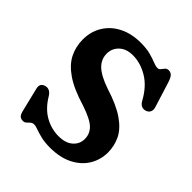

<svg xmlns="http://www.w3.org/2000/svg" viewBox="-197 -853 1010 1010"><g transform="rotate(45 308.0 -348.0)"><path d="M328.5 15.5Q289.5 15.5 261 8.5Q232.5 1.5 213.8 -5.5Q195 -12.5 185.5 -12.5Q172 -12.5 163.8 -5.2Q155.5 2 148 9.5Q140.5 17 129 17Q112.5 17 104 7.8Q95.5 -1.5 91 -22L58.5 -155.5Q51.5 -188 82 -196.5Q112 -205 133 -171.5Q167.5 -113.5 215.8 -86.2Q264 -59 318.5 -59Q369.5 -59 398 -84Q426.5 -109 426.5 -146Q427 -183.5 400.2 -210.8Q373.5 -238 294.5 -264.5Q201 -292.5 147.2 -329.2Q93.5 -366 71 -411Q48.5 -456 48.5 -509Q48.5 -568.5 77 -614.8Q105.5 -661 157 -687Q208.5 -713 277.5 -713Q319.5 -713 349.2 -705Q379 -697 398.8 -688.8Q418.5 -680.5 432 -680.5Q443 -680.5 449.2 -689Q455.5 -697.5 462.8 -706Q470 -714.5 483 -714.5Q498.5 -714.5 508.5 -703.8Q518.5 -693 527 -665L570 -527.5Q576 -508.5 568.8 -495Q561.5 -481.5 544.5 -477.5Q515 -470.5 497.5 -502.5Q459.5 -572 405 -604.5Q350.5 -637 294 -637Q246 -637 218 -610.8Q190 -584.5 190 -545.5Q190 -503.5 221.5 -473.2Q253 -443 324.5 -418.5Q417 -389.5 469 -353.5Q521 -317.5 542 -274.5Q563 -231.5 563 -181.5Q562.5 -127 535 -82.2Q507.5 -37.5 455.2 -11Q403 15.5 328.5 15.5Z"/></g></svg>

Font: Fraunces 9pt S100 SemiBold
Style: Regular
Weight: 600
Version: Version 1.000; ttfautohint (v1.8.3)